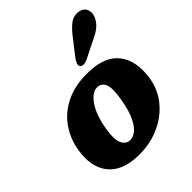

<svg xmlns="http://www.w3.org/2000/svg" viewBox="-209 -865 1003 1003"><g transform="rotate(-45 292.5 -363.5)"><path d="M359.5 -479.5Q473.5 -475 522.8 -410.8Q572 -346.5 557.5 -237.5Q546.5 -158.5 498 -100.8Q449.5 -43 376.5 -13Q303.5 17 219 13Q109.5 8 60 -55.5Q10.5 -119 27.5 -227Q38.5 -298.5 79 -357.2Q119.5 -416 189.8 -449.5Q260 -483 359.5 -479.5ZM252.5 -74Q273 -72 295.8 -87.8Q318.5 -103.5 338.8 -143.2Q359 -183 371.5 -254Q384.5 -327 373.8 -357.8Q363 -388.5 333 -391.5Q294.5 -395 259 -344.8Q223.5 -294.5 208.5 -204Q197.5 -136 210.8 -106.5Q224 -77 252.5 -74ZM418.5 -659.5Q447.5 -699 476.8 -722Q506 -745 541.5 -738.5Q571 -733 580.5 -709Q590 -685 578 -658Q566 -631.5 543.5 -613.2Q521 -595 480.5 -577L388.5 -531Q375 -525 362 -525.5Q349 -526 343.5 -534Q337.5 -543 342.2 -554.5Q347 -566 356 -579Z"/></g></svg>

Font: Fraunces 9pt SuperSoft
Style: Bold Italic
Weight: 700
Italic angle: -16°
Version: Version 1.000;[b76b70a41]